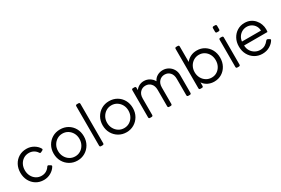

<svg xmlns="http://www.w3.org/2000/svg" viewBox="86 -1872 4386 3000"><g transform="rotate(-30 2279.0 -372.5)"><path d="M322 12Q243 12 183 -25Q123 -62 89 -125.5Q55 -189 55 -269Q55 -349 89 -412Q123 -475 183 -511.5Q243 -548 322 -548Q390 -548 447 -515.5Q504 -483 534 -432Q547 -411 524 -400L498 -387Q478 -376 466 -396Q444 -431 406.5 -452Q369 -473 322 -473Q269 -473 226.5 -446.5Q184 -420 159.5 -373.5Q135 -327 135 -268Q135 -210 159.5 -163.5Q184 -117 226.5 -90Q269 -63 322 -63Q369 -63 406 -84Q443 -105 466 -141Q479 -162 498 -151L524 -136Q545 -124 536 -107Q506 -55 448 -21.5Q390 12 322 12Z M928 12Q852 12 790 -24.5Q728 -61 691.5 -124.5Q655 -188 655 -269Q655 -349 691 -412Q727 -475 788.5 -511.5Q850 -548 928 -548Q1006 -548 1067.5 -512Q1129 -476 1164.5 -413Q1200 -350 1200 -269Q1200 -187 1163 -123.5Q1126 -60 1064.5 -24Q1003 12 928 12ZM928 -63Q982 -63 1025.5 -90Q1069 -117 1094.5 -164Q1120 -211 1120 -269Q1120 -327 1094.5 -373Q1069 -419 1025.5 -446Q982 -473 928 -473Q874 -473 830.5 -446Q787 -419 761 -373Q735 -327 735 -269Q735 -211 761 -164Q787 -117 830.5 -90Q874 -63 928 -63Z M1356 0Q1332 0 1332 -24V-733Q1332 -757 1356 -757H1383Q1407 -757 1407 -733V-24Q1407 0 1383 0Z M1812 12Q1736 12 1674 -24.5Q1612 -61 1575.5 -124.5Q1539 -188 1539 -269Q1539 -349 1575 -412Q1611 -475 1672.5 -511.5Q1734 -548 1812 -548Q1890 -548 1951.5 -512Q2013 -476 2048.5 -413Q2084 -350 2084 -269Q2084 -187 2047 -123.5Q2010 -60 1948.5 -24Q1887 12 1812 12ZM1812 -63Q1866 -63 1909.5 -90Q1953 -117 1978.5 -164Q2004 -211 2004 -269Q2004 -327 1978.5 -373Q1953 -419 1909.5 -446Q1866 -473 1812 -473Q1758 -473 1714.5 -446Q1671 -419 1645 -373Q1619 -327 1619 -269Q1619 -211 1645 -164Q1671 -117 1714.5 -90Q1758 -63 1812 -63Z M2240 0Q2216 0 2216 -24V-512Q2216 -536 2240 -536H2267Q2291 -536 2291 -512V-470Q2315 -507 2354.5 -527.5Q2394 -548 2440 -548Q2495 -548 2541 -520Q2587 -492 2612 -446Q2636 -496 2681.5 -522Q2727 -548 2781 -548Q2835 -548 2880.5 -522Q2926 -496 2953.5 -450.5Q2981 -405 2981 -348V-24Q2981 0 2957 0H2930Q2906 0 2906 -24V-319Q2906 -392 2868 -432.5Q2830 -473 2772 -473Q2714 -473 2675 -432Q2636 -391 2636 -319V-24Q2636 0 2612 0H2585Q2561 0 2561 -24V-319Q2561 -392 2523 -432.5Q2485 -473 2427 -473Q2369 -473 2330 -432Q2291 -391 2291 -319V-24Q2291 0 2267 0Z M3395 12Q3333 12 3281 -14Q3229 -40 3199 -87V-24Q3199 0 3175 0H3148Q3124 0 3124 -24V-733Q3124 -757 3148 -757H3175Q3199 -757 3199 -733V-455Q3232 -498 3282 -523Q3332 -548 3395 -548Q3471 -548 3530.5 -511.5Q3590 -475 3624.5 -412Q3659 -349 3659 -268Q3659 -188 3624.5 -124.5Q3590 -61 3530.5 -24.5Q3471 12 3395 12ZM3391 -63Q3445 -63 3487.5 -90Q3530 -117 3554.5 -163.5Q3579 -210 3579 -268Q3579 -327 3554.5 -373Q3530 -419 3487.5 -446Q3445 -473 3391 -473Q3337 -473 3293.5 -446Q3250 -419 3224.5 -372.5Q3199 -326 3199 -268Q3199 -210 3224.5 -163.5Q3250 -117 3293.5 -90Q3337 -63 3391 -63Z M3815 -635Q3791 -635 3791 -659V-721Q3791 -745 3815 -745H3842Q3866 -745 3866 -721V-659Q3866 -635 3842 -635ZM3815 0Q3791 0 3791 -24V-512Q3791 -536 3815 -536H3842Q3866 -536 3866 -512V-24Q3866 0 3842 0Z M4264 12Q4189 12 4128.5 -24.5Q4068 -61 4033 -125Q3998 -189 3998 -270Q3998 -351 4032 -413.5Q4066 -476 4124.5 -512Q4183 -548 4256 -548Q4314 -548 4359.5 -526.5Q4405 -505 4437 -468.5Q4469 -432 4486 -386.5Q4503 -341 4503 -293Q4503 -283 4502 -270.5Q4501 -258 4499 -245H4077Q4079 -187 4105.5 -145.5Q4132 -104 4174 -81Q4216 -58 4264 -58Q4316 -58 4353 -80.5Q4390 -103 4415 -137Q4429 -155 4448 -145L4471 -133Q4493 -121 4484 -106Q4456 -57 4398 -22.5Q4340 12 4264 12ZM4256 -478Q4212 -478 4174 -458Q4136 -438 4110.5 -401.5Q4085 -365 4079 -315H4422Q4421 -363 4398.5 -399.5Q4376 -436 4338.5 -457Q4301 -478 4256 -478Z"/></g></svg>

Font: Pitagon Sans Text
Style: Regular
Weight: 400
Designer: Travis Tran
Foundry: Pitagon
Version: Version 1.001; ttfautohint (v1.8.4.7-5d5b);gftools[0.9.26]